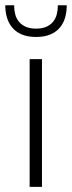

<svg xmlns="http://www.w3.org/2000/svg" viewBox="-28 -728 280 748"><path d="M135.5 -497.5V0H87.5V-497.5ZM112.5 -584Q79.5 -584 56.8 -593.8Q34 -603.5 19.8 -620.5Q5.5 -637.5 -1 -660Q-7.5 -682.5 -7.5 -707.5H27Q27 -689 31.2 -672.5Q35.5 -656 45.8 -643.5Q56 -631 72.2 -623.8Q88.5 -616.5 112.5 -616.5Q136.5 -616.5 152.8 -623.8Q169 -631 179 -643.5Q189 -656 193.2 -672.5Q197.5 -689 197.5 -707.5H232Q232 -682.5 225.8 -660Q219.5 -637.5 205.2 -620.5Q191 -603.5 168.2 -593.8Q145.5 -584 112.5 -584Z"/></svg>

Font: LatoLatin Light
Style: Regular
Weight: 300
Designer: Lukasz Dziedzic with Adam Twardoch and Botio Nikoltchev
Foundry: tyPoland Lukasz Dziedzic
Version: Version 2.015; 2015-08-06; http://www.latofonts.com/